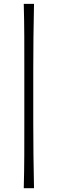

<svg xmlns="http://www.w3.org/2000/svg" viewBox="-20 -827 302 1006"><path d="M104.5 159.2H158.2Q156.2 67.9 155.3 -13.9Q154.3 -95.7 154.3 -178.7V-468.8Q154.3 -551.8 155.3 -633.5Q156.2 -715.3 158.2 -806.6H104.5Q106.9 -715.3 107.2 -633.5Q107.4 -551.8 107.4 -468.8V-178.7Q107.4 -95.7 107.2 -13.9Q106.9 67.9 104.5 159.2Z"/></svg>

Font: Pinar VF
Style: Regular
Weight: 300
Designer: Amin Abedi
Version: Version 2.000